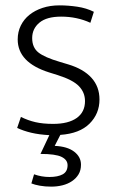

<svg xmlns="http://www.w3.org/2000/svg" viewBox="-20 -496 436 716"><path d="M317 -411Q267 -434 208 -434Q154 -434 127 -411.5Q100 -389 100 -354Q100 -319 123 -300.5Q146 -282 204 -265L234 -256Q291 -239 321 -206Q351 -173 351 -125Q351 -72 314 -35Q277 2 205 7L184 48Q231 50 256.5 69.5Q282 89 282 118Q282 139 273 154Q264 169 248.5 179.5Q233 190 213 195Q193 200 171 200Q148 200 128.5 196.5Q109 193 97 188L107 154Q135 164 164 164Q196 164 214 154Q232 144 232 120Q232 100 209.5 89Q187 78 131 78L164 8Q126 6 96.5 -1Q67 -8 44 -19L58 -60Q84 -47 112 -40.5Q140 -34 178 -34Q235 -34 266 -56Q297 -78 297 -119Q297 -151 274.5 -174.5Q252 -198 195 -216L163 -226Q46 -263 46 -349Q46 -377 57.5 -400.5Q69 -424 89.5 -440.5Q110 -457 138.5 -466.5Q167 -476 202 -476Q234 -476 268 -471Q302 -466 330 -452Z"/></svg>

Font: Mukta Malar ExtraLight
Style: Regular
Weight: 275
Designer: Aadarsh Rajan, Girish Dalvi, Yashodeep Gholap
Foundry: Ek Type
Version: Version 2.538;PS 1.000;hotconv 16.6.51;makeotf.lib2.5.65220;